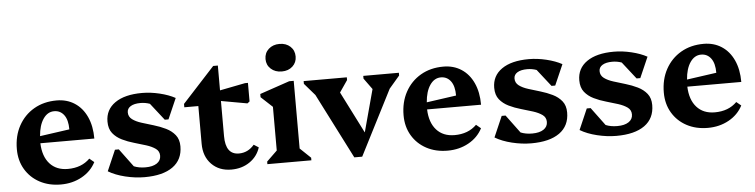

<svg xmlns="http://www.w3.org/2000/svg" viewBox="-46 -954 4665 1187"><g transform="rotate(-5 2287.0 -360.0)"><path d="M291 14Q217 14 160 -16.5Q103 -47 70.5 -101.5Q38 -156 38 -227Q38 -309 72.5 -372Q107 -435 168 -470.5Q229 -506 309 -506Q372 -506 420 -475Q468 -444 494.5 -386.5Q521 -329 521 -251H186Q189 -169 230 -123.5Q271 -78 342 -78Q427 -78 479 -130L508 -106Q479 -50 421 -18Q363 14 291 14ZM288 -441Q247 -441 220 -401.5Q193 -362 188 -295L372 -321Q372 -380 349 -410.5Q326 -441 288 -441Z M810 14Q752 14 690.5 -1Q629 -16 586 -42L642 -171H666L749 -59Q780 -46 821 -46Q866 -46 891.5 -63Q917 -80 917 -110Q917 -138 894.5 -154Q872 -170 837.5 -181Q803 -192 764 -203Q725 -214 690 -231Q655 -248 633 -275.5Q611 -303 611 -348Q611 -422 671 -464Q731 -506 839 -506Q892 -506 948 -492.5Q1004 -479 1044 -457L988 -329H965L882 -435Q854 -445 824 -445Q785 -445 763 -431.5Q741 -418 741 -394Q741 -367 763 -350.5Q785 -334 820 -323Q855 -312 894 -300.5Q933 -289 968 -272Q1003 -255 1025 -227.5Q1047 -200 1047 -157Q1047 -74 985.5 -30Q924 14 810 14Z M1349 14Q1273 14 1226 -34Q1179 -82 1179 -161V-395H1092V-416L1292 -634H1321V-480L1479 -511H1497V-396L1483 -385L1321 -414V-196Q1321 -81 1404 -81Q1460 -81 1499 -127L1529 -108Q1511 -52 1462.5 -19Q1414 14 1349 14Z M1573 0V-16L1638 -79V-350L1567 -416V-436L1752 -499H1780V-79L1846 -16V0ZM1712 -563Q1671 -563 1644.5 -587Q1618 -611 1618 -648Q1618 -686 1644.5 -710Q1671 -734 1712 -734Q1753 -734 1779 -710Q1805 -686 1805 -648Q1805 -611 1779 -587Q1753 -563 1712 -563Z M2112 5 1906 -400 1841 -475V-492H2109V-475L2059 -402L2190 -143L2261 -406L2211 -475V-492H2432V-475L2367 -399L2161 5Z M2691 14Q2617 14 2560 -16.5Q2503 -47 2470.5 -101.5Q2438 -156 2438 -227Q2438 -309 2472.5 -372Q2507 -435 2568 -470.5Q2629 -506 2709 -506Q2772 -506 2820 -475Q2868 -444 2894.5 -386.5Q2921 -329 2921 -251H2586Q2589 -169 2630 -123.5Q2671 -78 2742 -78Q2827 -78 2879 -130L2908 -106Q2879 -50 2821 -18Q2763 14 2691 14ZM2688 -441Q2647 -441 2620 -401.5Q2593 -362 2588 -295L2772 -321Q2772 -380 2749 -410.5Q2726 -441 2688 -441Z M3210 14Q3152 14 3090.5 -1Q3029 -16 2986 -42L3042 -171H3066L3149 -59Q3180 -46 3221 -46Q3266 -46 3291.5 -63Q3317 -80 3317 -110Q3317 -138 3294.5 -154Q3272 -170 3237.5 -181Q3203 -192 3164 -203Q3125 -214 3090 -231Q3055 -248 3033 -275.5Q3011 -303 3011 -348Q3011 -422 3071 -464Q3131 -506 3239 -506Q3292 -506 3348 -492.5Q3404 -479 3444 -457L3388 -329H3365L3282 -435Q3254 -445 3224 -445Q3185 -445 3163 -431.5Q3141 -418 3141 -394Q3141 -367 3163 -350.5Q3185 -334 3220 -323Q3255 -312 3294 -300.5Q3333 -289 3368 -272Q3403 -255 3425 -227.5Q3447 -200 3447 -157Q3447 -74 3385.5 -30Q3324 14 3210 14Z M3738 14Q3680 14 3618.5 -1Q3557 -16 3514 -42L3570 -171H3594L3677 -59Q3708 -46 3749 -46Q3794 -46 3819.5 -63Q3845 -80 3845 -110Q3845 -138 3822.5 -154Q3800 -170 3765.5 -181Q3731 -192 3692 -203Q3653 -214 3618 -231Q3583 -248 3561 -275.5Q3539 -303 3539 -348Q3539 -422 3599 -464Q3659 -506 3767 -506Q3820 -506 3876 -492.5Q3932 -479 3972 -457L3916 -329H3893L3810 -435Q3782 -445 3752 -445Q3713 -445 3691 -431.5Q3669 -418 3669 -394Q3669 -367 3691 -350.5Q3713 -334 3748 -323Q3783 -312 3822 -300.5Q3861 -289 3896 -272Q3931 -255 3953 -227.5Q3975 -200 3975 -157Q3975 -74 3913.5 -30Q3852 14 3738 14Z M4306 14Q4232 14 4175 -16.5Q4118 -47 4085.5 -101.5Q4053 -156 4053 -227Q4053 -309 4087.5 -372Q4122 -435 4183 -470.5Q4244 -506 4324 -506Q4387 -506 4435 -475Q4483 -444 4509.5 -386.5Q4536 -329 4536 -251H4201Q4204 -169 4245 -123.5Q4286 -78 4357 -78Q4442 -78 4494 -130L4523 -106Q4494 -50 4436 -18Q4378 14 4306 14ZM4303 -441Q4262 -441 4235 -401.5Q4208 -362 4203 -295L4387 -321Q4387 -380 4364 -410.5Q4341 -441 4303 -441Z"/></g></svg>

Font: Platypi SemiBold
Style: Regular
Weight: 600
Designer: David Sargent
Foundry: Bolt Cutter Type
Version: Version 1.200; ttfautohint (v1.8.4.7-5d5b)